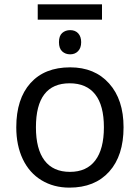

<svg xmlns="http://www.w3.org/2000/svg" viewBox="-20 -857 645 887"><path d="M146 -269Q146 -168 185.8 -115.5Q225.6 -63 303.2 -63Q379.9 -63 419.9 -115.5Q460 -168 460 -269Q460 -370.1 419.7 -421.1Q379.4 -472.2 301.8 -472.2Q146 -472.2 146 -269ZM550.8 -269Q550.8 -137.7 484.4 -64Q418 9.8 300.8 9.8Q228 9.8 171.9 -24.2Q115.7 -58.1 85.4 -121.6Q55.2 -185.1 55.2 -269Q55.2 -399.9 120.6 -472.9Q186 -545.9 304.2 -545.9Q417.5 -545.9 484.1 -471.4Q550.8 -397 550.8 -269ZM154.3 -836.9H451.2V-766.1H154.3ZM252.4 -662.1Q252.4 -691.4 267.3 -704.6Q282.2 -717.8 304.2 -717.8Q327.6 -717.8 341.3 -702.9Q355 -688 355 -662.1Q355 -635.7 340.8 -620.8Q326.7 -606 304.2 -606Q282.2 -606 267.3 -619.6Q252.4 -633.3 252.4 -662.1Z"/></svg>

Font: NotoSans
Style: Regular
Weight: 400
Designer: Monotype Design team
Foundry: Monotype Imaging Inc.
Version: Version 1.04; ttfautohint (v1.4.1)